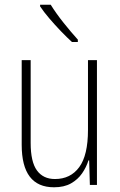

<svg xmlns="http://www.w3.org/2000/svg" viewBox="-20 -784 507 814"><path d="M391 -529V0H361L358 -104H355Q346 -75 328 -49Q310 -23 281 -6.5Q252 10 209 10Q72 10 72 -170V-529H110V-178Q110 -98 136.5 -61.5Q163 -25 213 -25Q279 -25 316 -75.5Q353 -126 353 -233V-529ZM195 -764Q218 -727 249.5 -687.5Q281 -648 310 -616V-606H285Q264 -625 238.5 -651.5Q213 -678 189.5 -705.5Q166 -733 150 -757V-764Z"/></svg>

Font: Noto Sans Lao UI Cond ExtLt
Style: Regular
Weight: 200
Width: 3
Designer: Monotype Design Team
Foundry: Monotype Imaging Inc.
Version: Version 2.000; ttfautohint (v1.8.4.7-5d5b)